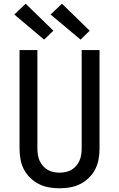

<svg xmlns="http://www.w3.org/2000/svg" viewBox="-20 -1004 640 1032"><path d="M300 8Q271 8 242.5 3Q214 -2 188.5 -15Q163 -28 142 -48.5Q121 -69 108 -94.5Q95 -120 90 -148.5Q85 -177 85 -206V-735H181V-206Q181 -190 183.5 -173Q186 -156 192.5 -141Q199 -126 210 -113Q221 -100 235.5 -91.5Q250 -83 266.5 -79.5Q283 -76 300 -76Q317 -76 333.5 -79.5Q350 -83 364.5 -91.5Q379 -100 390 -113Q401 -126 407.5 -141Q414 -156 416.5 -173Q419 -190 419 -206V-735H515V-206Q515 -177 510 -148.5Q505 -120 492 -94.5Q479 -69 458 -48.5Q437 -28 411.5 -15Q386 -2 357.5 3Q329 8 300 8ZM413 -791 252 -926 313 -984 462 -839ZM217 -791 57 -926 118 -984 267 -839Z"/></svg>

Font: Iosevka Aile Medium
Style: Regular
Weight: 500
Designer: Belleve Invis
Foundry: Belleve Invis
Version: Version 27.3.5; ttfautohint (v1.8.4)